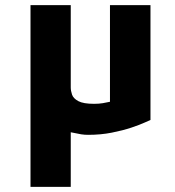

<svg xmlns="http://www.w3.org/2000/svg" viewBox="-20 -519 681 749"><path d="M99 210V-499H256V-178Q256 -165 261 -150Q266 -135 285.5 -124.5Q305 -114 347 -114Q366 -114 381 -116.5Q396 -119 409 -122V-499H567V-51Q564 -50 544.5 -41Q525 -32 492 -21Q459 -10 416 -1.5Q373 7 324 7Q310 7 297 5Q284 3 274 0.5Q264 -2 256 -3V210Z"/></svg>

Font: Maven Pro ExtraBold
Style: Regular
Weight: 800
Designer: Joe Prince
Foundry: Joe Prince
Version: Version 2.100